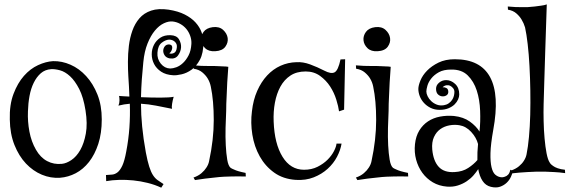

<svg xmlns="http://www.w3.org/2000/svg" viewBox="-20 -827 2637 889"><path d="M225.6 -543.9Q266.6 -544.9 306.6 -527.3Q346.7 -509.8 378.9 -474.6Q411.1 -439.5 431.2 -389.2Q451.2 -338.9 451.2 -274.4Q451.2 -210 435.1 -160.6Q418.9 -111.3 392.1 -77.1Q365.2 -43 330.6 -24.9Q295.9 -6.8 257.8 -3.9Q214.8 -1 173.8 -18.1Q132.8 -35.2 100.1 -69.8Q67.4 -104.5 46.9 -155.8Q26.4 -207 25.4 -273.4Q23.4 -341.8 42.5 -392.1Q61.5 -442.4 90.8 -475.6Q120.1 -508.8 156.2 -525.4Q192.4 -542 225.6 -543.9ZM266.6 -68.4Q287.1 -70.3 310.5 -85.9Q334 -101.6 351.6 -132.3Q369.1 -163.1 377.4 -208.5Q385.7 -253.9 376 -315.4Q366.2 -377 346.7 -415Q327.1 -453.1 304.2 -474.1Q281.2 -495.1 257.8 -501.5Q234.4 -507.8 216.8 -506.8Q188.5 -504.9 168.9 -487.8Q149.4 -470.7 136.2 -443.8Q123 -417 116.7 -382.8Q110.4 -348.6 109.4 -311.5Q107.4 -264.6 116.2 -217.8Q125 -170.9 146.5 -133.8Q167 -97.7 198.2 -81.1Q229.5 -64.5 266.6 -68.4Z M726.6 42Q697.3 28.3 664.1 20Q630.9 11.7 597.2 8.3Q563.5 4.9 531.2 5.9Q499 6.8 471.7 11.7L470.7 -16.6Q485.4 -17.6 498.5 -18.6Q511.7 -19.5 523.9 -28.8Q536.1 -38.1 546.4 -60.1Q556.6 -82 564.5 -125Q575.2 -180.7 579.1 -235.8Q583 -291 581.1 -346.7Q554.7 -344.7 528.3 -337.9Q533.2 -348.6 533.2 -361.8Q533.2 -375 531.2 -382.8Q540 -381.8 552.2 -381.3Q564.5 -380.9 579.1 -379.9Q578.1 -403.3 577.1 -426.8Q576.2 -450.2 574.2 -473.6Q572.3 -503.9 572.3 -541Q572.3 -578.1 576.7 -614.7Q581.1 -651.4 592.8 -684.6Q604.5 -717.8 625.5 -742.2Q646.5 -766.6 679.7 -777.8Q712.9 -789.1 760.7 -782.2Q804.7 -775.4 835.4 -759.8Q866.2 -744.1 885.3 -723.1Q904.3 -702.1 913.1 -678.2Q921.9 -654.3 921.9 -630.9Q921.9 -581.1 905.8 -550.8Q889.6 -520.5 867.2 -504.4Q844.7 -488.3 820.8 -482.9Q796.9 -477.5 782.2 -478.5Q748 -480.5 726.1 -495.1Q704.1 -509.8 693.4 -530.8Q682.6 -551.8 682.6 -575.7Q682.6 -599.6 692.9 -619.6Q703.1 -639.6 722.2 -652.3Q741.2 -665 769.5 -664.1Q797.9 -663.1 808.6 -645Q819.3 -627 818.4 -608.4Q817.4 -588.9 804.7 -570.8Q792 -552.7 765.6 -556.6Q750 -559.6 742.7 -570.3Q735.4 -581.1 735.8 -592.8Q736.3 -604.5 743.7 -613.3Q751 -622.1 764.6 -621.1Q772.5 -620.1 775.4 -615.2Q778.3 -610.4 777.3 -603.5Q776.4 -596.7 772.9 -590.3Q769.5 -584 763.7 -580.1Q773.4 -576.2 785.2 -581.5Q796.9 -586.9 798.8 -607.4Q800.8 -623 790 -633.3Q779.3 -643.6 762.7 -643.6Q746.1 -642.6 728.5 -628.9Q710.9 -615.2 709 -583Q707 -553.7 724.6 -532.2Q742.2 -510.7 767.6 -509.8Q780.3 -509.8 796.4 -515.6Q812.5 -521.5 827.1 -535.2Q841.8 -548.8 853 -570.3Q864.3 -591.8 866.2 -624Q867.2 -642.6 860.8 -660.6Q854.5 -678.7 842.8 -692.9Q831.1 -707 814.5 -716.3Q797.9 -725.6 779.3 -727.5Q760.7 -729.5 738.8 -719.2Q716.8 -709 697.3 -685.5Q677.7 -662.1 663.1 -625.5Q648.4 -588.9 643.6 -539.1Q639.6 -500 636.7 -460Q633.8 -419.9 632.8 -377Q655.3 -376 678.7 -375.5Q702.1 -375 722.7 -375Q743.2 -375 759.3 -376Q775.4 -377 784.2 -378.9Q779.3 -362.3 776.9 -346.7Q774.4 -331.1 776.4 -323.2Q737.3 -331.1 702.1 -337.9Q667 -344.7 632.8 -346.7Q632.8 -296.9 638.2 -241.2Q643.6 -185.5 655.3 -121.1Q663.1 -80.1 670.9 -55.7Q678.7 -31.2 688 -16.6Q697.3 -2 709.5 6.8Q721.7 15.6 737.3 25.4L726.6 42Z M876 -4.9Q898.4 -12.7 913.1 -25.4Q927.7 -38.1 935.5 -50.8Q945.3 -65.4 948.2 -81.1Q969.7 -180.7 969.7 -271Q969.7 -361.3 956.1 -425.8Q952.1 -446.3 941.4 -463.9Q932.6 -478.5 917 -491.7Q901.4 -504.9 877 -508.8L876 -524.4Q895.5 -522.5 912.6 -522Q929.7 -521.5 942.4 -521.5H969.7Q981.4 -520.5 993.2 -520.5Q1003.9 -519.5 1015.1 -519.5Q1026.4 -519.5 1037.1 -517.6Q1034.2 -482.4 1032.2 -445.8Q1030.3 -409.2 1029.3 -379.9Q1027.3 -345.7 1027.3 -313.5Q1025.4 -277.3 1024.4 -234.9Q1023.4 -192.4 1025.4 -154.3Q1027.3 -116.2 1032.2 -87.4Q1037.1 -58.6 1047.9 -49.8Q1053.7 -45.9 1063.5 -42Q1071.3 -38.1 1084.5 -34.2Q1097.7 -30.3 1117.2 -26.4L1118.2 -9.8Q1098.6 -10.7 1080.6 -10.3Q1062.5 -9.8 1048.8 -9.8Q1032.2 -8.8 1017.6 -8.8Q997.1 -7.8 973.6 -4.9Q954.1 -2.9 929.7 0Q905.3 2.9 882.8 6.8ZM976.6 -589.8Q946.3 -587.9 929.7 -604Q913.1 -620.1 911.1 -640.6Q909.2 -661.1 922.4 -679.2Q935.5 -697.3 964.8 -701.2Q995.1 -705.1 1013.2 -688.5Q1031.2 -671.9 1034.2 -650.9Q1037.1 -629.9 1023.4 -610.8Q1009.8 -591.8 976.6 -589.8Z M1395.5 -496.1Q1353.5 -496.1 1324.7 -477.1Q1295.9 -458 1278.3 -425.8Q1260.7 -393.6 1252.9 -351.6Q1245.1 -309.6 1247.1 -263.7Q1251 -161.1 1288.1 -101.1Q1325.2 -41 1387.7 -41Q1422.9 -41 1450.2 -54.7Q1477.5 -68.4 1496.6 -87.4Q1515.6 -106.4 1526.4 -127.4Q1537.1 -148.4 1538.1 -162.1H1561.5Q1556.6 -131.8 1540.5 -101.1Q1524.4 -70.3 1497.1 -45.4Q1469.7 -20.5 1432.6 -5.9Q1395.5 8.8 1349.6 5.9Q1291 2 1249.5 -27.8Q1208 -57.6 1182.6 -103Q1157.2 -148.4 1148.4 -203.6Q1139.6 -258.8 1146.5 -311.5Q1152.3 -364.3 1170.9 -406.2Q1189.5 -448.2 1216.8 -477.5Q1244.1 -506.8 1278.8 -522.5Q1313.5 -538.1 1352.5 -539.1Q1382.8 -541 1416 -528.8Q1449.2 -516.6 1481.4 -500Q1512.7 -483.4 1529.3 -492.2Q1545.9 -501 1556.6 -551.8L1578.1 -552.7L1573.2 -319.3L1549.8 -311.5Q1546.9 -334 1537.1 -365.7Q1527.3 -397.5 1508.8 -426.3Q1490.2 -455.1 1461.9 -475.6Q1433.6 -496.1 1395.5 -496.1Z M1627.9 -4.9Q1650.4 -12.7 1665 -25.4Q1679.7 -38.1 1687.5 -50.8Q1697.3 -65.4 1700.2 -81.1Q1721.7 -180.7 1721.7 -271Q1721.7 -361.3 1708 -425.8Q1704.1 -446.3 1693.4 -463.9Q1684.6 -478.5 1668.9 -491.7Q1653.3 -504.9 1628.9 -508.8L1627.9 -524.4Q1647.5 -522.5 1664.6 -522Q1681.6 -521.5 1694.3 -521.5H1721.7Q1733.4 -520.5 1745.1 -520.5Q1755.9 -519.5 1767.1 -519.5Q1778.3 -519.5 1789.1 -517.6Q1786.1 -482.4 1784.2 -445.8Q1782.2 -409.2 1781.2 -379.9Q1779.3 -345.7 1779.3 -313.5Q1777.3 -277.3 1776.4 -234.9Q1775.4 -192.4 1777.3 -154.3Q1779.3 -116.2 1784.2 -87.4Q1789.1 -58.6 1799.8 -49.8Q1805.7 -45.9 1815.4 -42Q1823.2 -38.1 1836.4 -34.2Q1849.6 -30.3 1869.1 -26.4L1870.1 -9.8Q1850.6 -10.7 1832.5 -10.3Q1814.5 -9.8 1800.8 -9.8Q1784.2 -8.8 1769.5 -8.8Q1749 -7.8 1725.6 -4.9Q1706.1 -2.9 1681.6 0Q1657.2 2.9 1634.8 6.8ZM1728.5 -589.8Q1698.2 -587.9 1681.6 -604Q1665 -620.1 1663.1 -640.6Q1661.1 -661.1 1674.3 -679.2Q1687.5 -697.3 1716.8 -701.2Q1747.1 -705.1 1765.1 -688.5Q1783.2 -671.9 1786.1 -650.9Q1789.1 -629.9 1775.4 -610.8Q1761.7 -591.8 1728.5 -589.8Z M2355.5 -36.1Q2352.5 -23.4 2345.7 -8.3Q2338.9 6.8 2326.2 19Q2313.5 31.2 2295.4 37.6Q2277.3 43.9 2252.9 38.1Q2228.5 32.2 2214.4 10.7Q2200.2 -10.7 2194.3 -43.9Q2185.5 -30.3 2172.4 -15.1Q2159.2 0 2141.1 12.2Q2123 24.4 2100.1 31.7Q2077.1 39.1 2049.8 37.1Q2012.7 34.2 1983.9 17.1Q1955.1 0 1935.5 -26.9Q1916 -53.7 1906.7 -87.9Q1897.5 -122.1 1901.4 -159.2Q1905.3 -196.3 1921.4 -222.7Q1937.5 -249 1961.9 -265.1Q1986.3 -281.2 2017.6 -287.1Q2048.8 -293 2082 -290Q2126 -285.2 2155.3 -264.2Q2184.6 -243.2 2200.2 -217.8Q2205.1 -262.7 2203.1 -314Q2201.2 -365.2 2187.5 -407.7Q2173.8 -450.2 2145.5 -478Q2117.2 -505.9 2068.4 -504.9Q2034.2 -504.9 2012.2 -492.7Q1990.2 -480.5 1977.1 -463.9Q1963.9 -447.3 1959 -430.2Q1954.1 -413.1 1954.1 -403.3Q1954.1 -393.6 1960 -381.3Q1965.8 -369.1 1976.6 -358.9Q1987.3 -348.6 2002 -342.8Q2016.6 -336.9 2035.2 -339.8Q2047.9 -341.8 2057.6 -348.6Q2067.4 -355.5 2073.2 -364.3Q2079.1 -373 2081.5 -382.8Q2084 -392.6 2084 -401.4Q2084 -411.1 2078.1 -418.5Q2072.3 -425.8 2064.5 -429.7Q2056.6 -433.6 2046.9 -432.1Q2037.1 -430.7 2029.3 -422.9Q2038.1 -423.8 2046.9 -419.4Q2055.7 -415 2055.7 -401.4Q2055.7 -390.6 2046.9 -385.3Q2038.1 -379.9 2027.3 -380.9Q2016.6 -381.8 2007.8 -390.1Q1999 -398.4 1999 -416Q1999 -432.6 2013.2 -444.3Q2027.3 -456.1 2045.9 -456.1Q2068.4 -456.1 2087.4 -438.5Q2106.4 -420.9 2106.4 -389.6Q2106.4 -378.9 2101.1 -366.7Q2095.7 -354.5 2085 -343.8Q2074.2 -333 2056.6 -325.7Q2039.1 -318.4 2015.6 -318.4Q1992.2 -318.4 1973.6 -327.6Q1955.1 -336.9 1942.4 -351.1Q1929.7 -365.2 1923.3 -382.3Q1917 -399.4 1917 -415Q1917 -430.7 1926.8 -454.6Q1936.5 -478.5 1957.5 -500Q1978.5 -521.5 2010.3 -537.1Q2042 -552.7 2085.9 -552.7Q2204.1 -552.7 2249 -470.2Q2293.9 -387.7 2263.7 -224.6Q2252 -159.2 2251 -118.2Q2250 -77.1 2255.9 -52.7Q2261.7 -28.3 2272.9 -18.6Q2284.2 -8.8 2296.9 -6.8Q2307.6 -4.9 2317.4 -8.8Q2325.2 -10.7 2332.5 -18.1Q2339.8 -25.4 2342.8 -41ZM2190.4 -85.9Q2189.5 -121.1 2193.4 -160.2Q2185.5 -190.4 2161.6 -216.3Q2137.7 -242.2 2107.4 -247.1Q2085 -251 2061 -246.6Q2037.1 -242.2 2018.6 -229Q2000 -215.8 1989.3 -192.4Q1978.5 -168.9 1981.4 -134.8Q1986.3 -82 2011.2 -54.7Q2036.1 -27.3 2085 -30.3Q2122.1 -32.2 2147.9 -49.3Q2173.8 -66.4 2190.4 -85.9Z M2596.7 -25.4Q2569.3 -29.3 2545.9 -30.3Q2522.5 -31.2 2503.9 -32.2H2463.9Q2442.4 -31.2 2421.9 -30.3Q2404.3 -29.3 2385.3 -27.8Q2366.2 -26.4 2351.6 -24.4L2345.7 -37.1Q2368.2 -44.9 2382.8 -57.1Q2397.5 -69.3 2405.3 -82Q2415 -96.7 2418 -112.3Q2424.8 -145.5 2429.2 -192.9Q2433.6 -240.2 2435.1 -295.4Q2436.5 -350.6 2435.5 -408.7Q2434.6 -466.8 2431.6 -521.5Q2428.7 -576.2 2423.3 -622.6Q2418 -668.9 2411.1 -700.2Q2405.3 -719.7 2394.5 -737.3Q2385.7 -752 2370.6 -765.1Q2355.5 -778.3 2332 -782.2L2331.1 -796.9Q2349.6 -794.9 2366.2 -794.4Q2382.8 -793.9 2395.5 -793.9H2421.9Q2439.5 -794.9 2456.1 -796.9Q2469.7 -798.8 2485.4 -800.8Q2501 -802.7 2511.7 -806.6Q2506.8 -673.8 2504.4 -585.4Q2502 -497.1 2500 -443.4Q2498 -380.9 2497.1 -344.7Q2496.1 -308.6 2497.1 -266.6Q2498 -224.6 2501.5 -186Q2504.9 -147.5 2510.7 -117.2Q2516.6 -86.9 2525.4 -74.2Q2530.3 -65.4 2541 -58.6Q2548.8 -52.7 2562.5 -47.9Q2576.2 -43 2595.7 -41L2596.7 -25.4Z"/></svg>

Font: Mystery Quest
Style: Regular
Weight: 400
Designer: Squid
Foundry: Font Diner, Inc DBA Sideshow
Version: Version 1.000